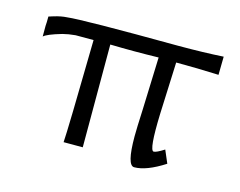

<svg xmlns="http://www.w3.org/2000/svg" viewBox="-67 -493 762 610"><g transform="rotate(15 314.0 -187.5)"><path d="M600 -394 599 -334Q529 -337 459 -337L452 -166Q448 -45 463 -45Q472 -45 497 -61L515 -19Q456 19 416 19Q392 19 392 -76Q392 -102 395 -166Q398 -253 401 -338Q320 -336 242 -338V0H179Q182 -36 187 -338H128Q105 -336 86 -331Q38 -317 28 -307V-342Q29 -352 29 -373L45 -378Q68 -385 87 -386Q137 -392 452 -390Q535 -390 600 -394Z"/></g></svg>

Font: GFS Neohellenic Rg
Style: Regular
Weight: 400
Designer: Takis Katsoulidis and George D. Matthiopoulos
Foundry: Takis Katsoulidis and George D. Matthiopoulos
Version: Version 1.0